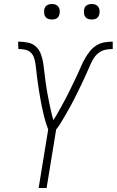

<svg xmlns="http://www.w3.org/2000/svg" viewBox="-20 -944 586 964"><path d="M174 0 222 -294Q216 -309 211 -325Q206 -341 202 -357Q198 -373 194.5 -389Q191 -405 187.5 -421.5Q184 -438 181.5 -454.5Q179 -471 176 -487.5Q173 -504 171 -520.5Q169 -537 166.5 -553.5Q164 -570 162.5 -587Q161 -604 158.5 -621Q156 -638 151 -653.5Q146 -669 134.5 -680Q123 -691 106 -694.5Q89 -698 72 -698L71 -735Q96 -735 120.5 -730Q145 -725 161.5 -709Q178 -693 186 -670.5Q194 -648 197.5 -624Q201 -600 203.5 -576Q206 -552 209.5 -528Q213 -504 217 -480.5Q221 -457 226 -433.5Q231 -410 236 -387Q241 -364 248 -341Q260 -359 270.5 -378Q281 -397 292 -416.5Q303 -436 313 -455.5Q323 -475 332.5 -494.5Q342 -514 351.5 -533.5Q361 -553 370 -572.5Q379 -592 387.5 -612Q396 -632 407 -651Q418 -670 432 -687.5Q446 -705 465 -716.5Q484 -728 505 -731.5Q526 -735 546 -735V-698Q529 -698 511 -694.5Q493 -691 477.5 -680Q462 -669 452 -653.5Q442 -638 434.5 -621Q427 -604 419.5 -587Q412 -570 404.5 -553.5Q397 -537 389 -520.5Q381 -504 373 -487.5Q365 -471 356.5 -454.5Q348 -438 339.5 -421.5Q331 -405 321.5 -389Q312 -373 303 -357Q294 -341 284 -325Q274 -309 262 -294L214 0ZM441 -846Q431 -846 422.5 -849Q414 -852 408.5 -859Q403 -866 402 -875.5Q401 -885 402 -895Q403 -901 406 -907Q409 -913 415 -917Q421 -921 427.5 -922.5Q434 -924 440 -924Q450 -924 458.5 -921Q467 -918 472.5 -911Q478 -904 479.5 -894.5Q481 -885 479 -875Q478 -869 475 -863Q472 -857 466.5 -853Q461 -849 454 -847.5Q447 -846 441 -846ZM241 -846Q231 -846 222.5 -849Q214 -852 208.5 -859Q203 -866 202 -875.5Q201 -885 202 -895Q203 -901 206 -907Q209 -913 215 -917Q221 -921 227.5 -922.5Q234 -924 240 -924Q250 -924 258.5 -921Q267 -918 272.5 -911Q278 -904 279.5 -894.5Q281 -885 279 -875Q278 -869 275 -863Q272 -857 266.5 -853Q261 -849 254 -847.5Q247 -846 241 -846Z"/></svg>

Font: Iosevka Curly Extralight
Style: Italic
Weight: 200
Italic angle: -9°
Monospace: yes
Designer: Belleve Invis
Foundry: Belleve Invis
Version: Version 22.1.2; ttfautohint (v1.8.4)